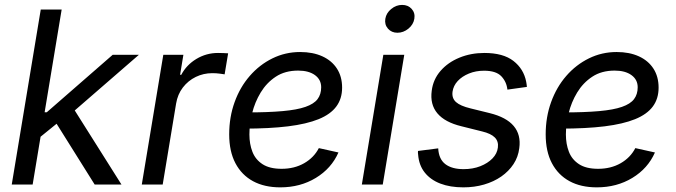

<svg xmlns="http://www.w3.org/2000/svg" viewBox="-20 -767 2810 798"><path d="M142.6 -193.8 160.2 -300.3H174.3L448.2 -539.1H557.1L262.2 -283.2H252.9ZM28.8 0 149.4 -727.5H236.3L115.7 0ZM373.5 0 208 -264.2 279.8 -325.2 484.9 0Z M569.3 0 658.7 -539.1H742.2L728.5 -456.1H733.4Q754.9 -497.1 796.1 -522Q837.4 -546.9 886.2 -546.9Q896.5 -546.9 908.7 -546.4Q920.9 -545.9 928.2 -545.4L913.6 -458Q908.2 -459 893.6 -460.9Q878.9 -462.9 862.3 -462.9Q825.7 -462.9 793.7 -447.3Q761.7 -431.6 740 -403.3Q718.3 -375 711.9 -336.4L656.2 0Z M1145 11.7Q1079.1 11.7 1031.7 -13.9Q984.4 -39.6 958.5 -88.6Q932.6 -137.7 932.6 -208.5Q932.6 -280.3 955.1 -342.5Q977.5 -404.8 1018.1 -451.4Q1058.6 -498 1112.3 -524.4Q1166 -550.8 1227.5 -550.8Q1280.3 -550.8 1319.6 -533Q1358.9 -515.1 1380.4 -481.9Q1401.9 -448.7 1401.9 -402.8Q1401.9 -356.9 1377.9 -324.5Q1354 -292 1304.2 -271.7Q1254.4 -251.5 1177.2 -241.9Q1100.1 -232.4 993.7 -232.4L1005.4 -299.8Q1094.7 -299.8 1154.5 -305.2Q1214.4 -310.5 1249.5 -322.8Q1284.7 -335 1299.8 -355Q1314.9 -375 1314.9 -404.3Q1314.9 -436 1289.1 -454.8Q1263.2 -473.6 1219.2 -473.6Q1164.6 -473.6 1126.2 -448.2Q1087.9 -422.9 1063.5 -382.6Q1039.1 -342.3 1027.8 -296.1Q1016.6 -250 1016.6 -208Q1016.6 -168.5 1029.1 -136.2Q1041.5 -104 1071 -84.7Q1100.6 -65.4 1150.4 -65.4Q1203.6 -65.4 1244.1 -88.6Q1284.7 -111.8 1305.2 -151.4L1386.7 -133.3Q1357.4 -66.9 1292.7 -27.6Q1228 11.7 1145 11.7Z M1483.9 0 1573.2 -539.1H1660.2L1570.8 0ZM1631.8 -630.9Q1607.4 -630.9 1592.5 -647.9Q1577.6 -665 1581.5 -689Q1585.4 -712.9 1606 -729.7Q1626.5 -746.6 1651.4 -746.6Q1676.3 -746.6 1691.2 -729.7Q1706.1 -712.9 1702.1 -689Q1698.2 -665 1677.5 -647.9Q1656.7 -630.9 1631.8 -630.9Z M1905.8 11.7Q1851.1 11.7 1810.3 -3.9Q1769.5 -19.5 1745.4 -49.8Q1721.2 -80.1 1717.8 -124.5Q1717.3 -128.4 1717 -132.1Q1716.8 -135.7 1717.3 -139.6L1801.3 -150.4Q1803.7 -105.5 1831.1 -84.7Q1858.4 -64 1906.7 -64Q1945.3 -64 1976.3 -76.2Q2007.3 -88.4 2026.9 -108.6Q2046.4 -128.9 2049.3 -153.8Q2052.7 -179.2 2036.6 -195.6Q2020.5 -211.9 1983.9 -220.7L1897.9 -242.2Q1829.1 -258.8 1797.9 -295.9Q1766.6 -333 1774.4 -390.1Q1780.3 -437 1811 -472.4Q1841.8 -507.8 1889.4 -527.3Q1937 -546.9 1993.2 -546.9Q2071.3 -546.9 2114 -513.7Q2156.7 -480.5 2167 -427.2Q2168 -421.9 2168.7 -416.7Q2169.4 -411.6 2169.9 -405.8L2088.9 -394.5Q2085.4 -427.2 2063.5 -450.2Q2041.5 -473.1 1991.7 -473.1Q1957.5 -473.1 1929 -461.4Q1900.4 -449.7 1882.3 -430.2Q1864.3 -410.6 1860.8 -385.7Q1857.4 -358.9 1875.2 -342.8Q1893.1 -326.7 1936 -316.4L2015.1 -296.9Q2084.5 -279.8 2115.2 -243.2Q2146 -206.5 2138.2 -150.9Q2133.8 -114.7 2114.3 -85Q2094.7 -55.2 2063.5 -33.4Q2032.2 -11.7 1991.9 0Q1951.7 11.7 1905.8 11.7Z M2460.4 11.7Q2394.5 11.7 2347.2 -13.9Q2299.8 -39.6 2273.9 -88.6Q2248 -137.7 2248 -208.5Q2248 -280.3 2270.5 -342.5Q2293 -404.8 2333.5 -451.4Q2374 -498 2427.7 -524.4Q2481.4 -550.8 2543 -550.8Q2595.7 -550.8 2635 -533Q2674.3 -515.1 2695.8 -481.9Q2717.3 -448.7 2717.3 -402.8Q2717.3 -356.9 2693.4 -324.5Q2669.4 -292 2619.6 -271.7Q2569.8 -251.5 2492.7 -241.9Q2415.5 -232.4 2309.1 -232.4L2320.8 -299.8Q2410.2 -299.8 2470 -305.2Q2529.8 -310.5 2564.9 -322.8Q2600.1 -335 2615.2 -355Q2630.4 -375 2630.4 -404.3Q2630.4 -436 2604.5 -454.8Q2578.6 -473.6 2534.7 -473.6Q2480 -473.6 2441.7 -448.2Q2403.3 -422.9 2378.9 -382.6Q2354.5 -342.3 2343.3 -296.1Q2332 -250 2332 -208Q2332 -168.5 2344.5 -136.2Q2356.9 -104 2386.5 -84.7Q2416 -65.4 2465.8 -65.4Q2519 -65.4 2559.6 -88.6Q2600.1 -111.8 2620.6 -151.4L2702.1 -133.3Q2672.9 -66.9 2608.2 -27.6Q2543.5 11.7 2460.4 11.7Z"/></svg>

Font: Inter 18pt
Style: Italic
Weight: 400
Italic angle: -9.3988°
Designer: Rasmus Andersson
Foundry: rsms
Version: Version 4.001;git-66647c0bb